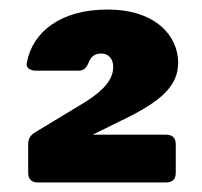

<svg xmlns="http://www.w3.org/2000/svg" viewBox="-20 -734 423 402"><path d="M205 -714C108 -714 48 -668 36 -602C34 -592 43 -586 56 -586H144C156 -586 161 -592 166 -604C171 -616 179 -622 192 -622C207 -622 217 -611 217 -594C217 -568 198 -546 161 -522L52 -456C43 -450 39 -443 39 -432V-372C39 -359 46 -352 59 -352H328C341 -352 348 -359 348 -372V-432C348 -445 341 -452 328 -452H174L235 -482C318 -522 353 -554 353 -603C353 -657 308 -714 205 -714Z"/></svg>

Font: Arvore Sans
Style: Bold
Weight: 700
Designer: Jonny Pinhorn (Latin) Dan Schunck (customization for Arvore)
Version: Version 1.000;Glyphs 3.3 (3305)